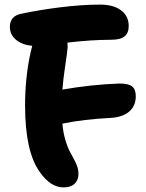

<svg xmlns="http://www.w3.org/2000/svg" viewBox="-20 -729 634 834"><path d="M255.9 85Q199.2 85 152.8 18.1Q88.9 -70.3 88.9 -271Q88.9 -392.1 112.8 -501Q113.8 -506.3 116.5 -516.1Q119.1 -525.9 120.1 -529.8Q75.7 -534.2 49.3 -556.4Q22.9 -578.6 22.9 -611.8Q22.9 -658.7 70.8 -668.9Q147.5 -685.5 241.9 -697.3Q336.4 -709 414.1 -709Q473.6 -709 506.3 -683.8Q539.1 -658.7 539.1 -616.2Q539.1 -585.9 521.2 -571Q503.4 -556.2 460.9 -556.2Q377 -556.2 272.9 -543.9Q272.9 -541 273.4 -534.7Q273.9 -528.3 273.9 -524.9Q272.5 -503.9 263.4 -444.1Q254.4 -384.3 251 -339.8Q376 -361.8 499 -366.2Q538.6 -366.2 554.2 -353.3Q569.8 -340.3 569.8 -311Q569.8 -268.6 540.8 -244.1Q511.7 -219.7 460 -216.8Q341.3 -210.9 251 -191.9Q254.4 -153.8 263.2 -123.3Q272 -92.8 281.5 -74.2Q291 -55.7 300 -39.8Q309.1 -23.9 314.9 -7.6Q320.8 8.8 320.8 26.9Q320.8 53.2 304 69.1Q287.1 85 255.9 85Z"/></svg>

Font: Shantell Sans Irregular Bouncy
Style: Bold
Weight: 700
Designer: Stephen Nixon, Anya Danilova, Shantell Martin
Foundry: Arrow Type
Version: Version 1.006;[9816181b4]